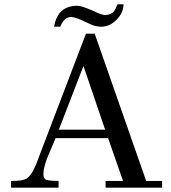

<svg xmlns="http://www.w3.org/2000/svg" viewBox="-20 -862 787 882"><path d="M724.6 0H465.1V-30.9H545.1L476.6 -227.4H235.4L197.7 -138.3Q179.4 -91.4 179.4 -62.9Q179.4 -49.1 186.3 -40Q192 -30.9 249.1 -30.9V0H30.9V-30.9Q83.4 -29.7 102.9 -42.3Q130.3 -59.4 157.7 -138.3L374.9 -707.4H414.9L651.4 -30.9H724.6ZM462.9 -266.3 363.4 -558.9 250.3 -266.3ZM547.4 -842.3Q547.4 -803.4 515.4 -771.4Q484.6 -739.4 445.7 -739.4Q420.6 -739.4 398.9 -749.1Q377.1 -758.9 355.4 -769.1Q321.1 -784 307.4 -784Q274.3 -784 257.1 -739.4H228.6Q244.6 -835.4 334.9 -835.4Q355.4 -835.4 406.9 -812.6Q451.4 -790.9 466.3 -793.1Q488 -794.3 501.7 -808Q509.7 -817.1 520 -842.3Z"/></svg>

Font: t
Style: Regular
Weight: 400
Designer: Takis Katsoulidis and George D. Matthiopoulos
Foundry: Takis Katsoulidis and George D. Matthiopoulos
Version: Version 1.0 ; ttfautohint (v1.8.1)